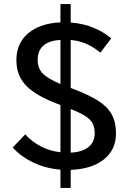

<svg xmlns="http://www.w3.org/2000/svg" viewBox="-20 -819 628 937"><path d="M325 10V98H275V9Q203 3 143 -25.5Q83 -54 42 -99L103 -163Q175 -87 275 -76V-307H274Q161 -348 110.5 -398Q60 -448 60 -525Q60 -608 117.5 -656.5Q175 -705 275 -710V-799H325V-709Q383 -705 434 -684.5Q485 -664 523 -632L470 -562Q434 -591 400.5 -605.5Q367 -620 325 -624V-390L332 -387Q412 -357 458 -328Q504 -299 525 -261Q546 -223 546 -168Q546 -88 487 -41Q428 6 325 10ZM275 -409V-624Q164 -618 164 -526Q164 -486 188.5 -460.5Q213 -435 275 -409ZM442 -168Q442 -197 432.5 -216Q423 -235 398 -251.5Q373 -268 325 -287V-74Q382 -77 412 -101.5Q442 -126 442 -168Z"/></svg>

Font: Niramit Medium
Style: Regular
Weight: 500
Designer: Katatrad Aksorn Co.,Ltd.
Foundry: Cadson Demak Co.,Ltd.
Version: Version 1.000; ttfautohint (v1.6)